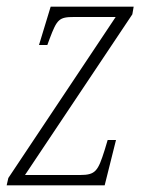

<svg xmlns="http://www.w3.org/2000/svg" viewBox="-25 -556 442 576"><path d="M-5 0H289L323 -136H298L289 -106C269 -43 262 -31 215 -31H50L372 -513L376 -536H127L92 -421H117L124 -440C146 -498 152 -505 197 -505H322L0 -22Z"/></svg>

Font: Noto Serif Condensed ExtraLight
Style: Italic
Weight: 200
Width: 3
Italic angle: -12°
Designer: Monotype Design Team
Foundry: Monotype Imaging Inc.
Version: Version 2.013